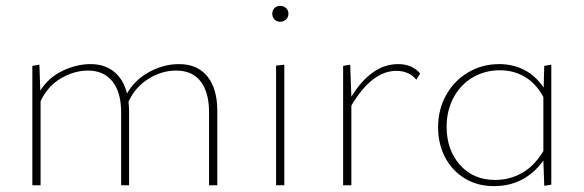

<svg xmlns="http://www.w3.org/2000/svg" viewBox="-20 -630 1985 653"><path d="M719 -253V0H691V-248Q691 -316 662.5 -353Q634 -390 579 -390Q530 -390 485 -362Q440 -334 417 -284Q419 -264 419 -253V0H392V-248Q392 -316 362.5 -353Q333 -390 279 -390Q233 -390 188 -364Q143 -338 118 -286V0H90V-406L114 -410L117 -322Q146 -367 193.5 -389.5Q241 -412 288 -412Q336 -412 368 -386Q400 -360 412 -312Q438 -358 487 -385Q536 -412 589 -412Q651 -412 685 -370.5Q719 -329 719 -253Z M906 -583Q906 -595 913.5 -602.5Q921 -610 933 -610Q945 -610 953 -602.5Q961 -595 961 -583Q961 -572 953 -564Q945 -556 933 -556Q921 -556 913.5 -564Q906 -572 906 -583ZM919 -407 947 -410V0H919Z M1409 -380 1396 -359Q1371 -389 1328 -389Q1245 -389 1175 -271V0H1147V-406L1171 -410L1175 -301Q1208 -355 1248 -383.5Q1288 -412 1334 -412Q1382 -412 1409 -380Z M1855 -410V-2L1831 2L1828 -84Q1765 3 1660 3Q1604 3 1561 -23Q1518 -49 1494 -94.5Q1470 -140 1470 -197Q1470 -258 1497.5 -307Q1525 -356 1572.5 -384Q1620 -412 1678 -412Q1725 -412 1763.5 -392Q1802 -372 1829 -332L1831 -406ZM1828 -116V-300Q1804 -345 1766 -368Q1728 -391 1680 -391Q1629 -391 1587.5 -366.5Q1546 -342 1522.5 -298Q1499 -254 1499 -199Q1499 -120 1544.5 -69Q1590 -18 1664 -18Q1713 -18 1755 -41.5Q1797 -65 1828 -116Z"/></svg>

Font: Ysabeau Infant Extralight
Style: Regular
Weight: 200
Designer: Christian Thalmann (Catharsis Fonts)
Version: Version 0.003